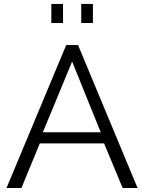

<svg xmlns="http://www.w3.org/2000/svg" viewBox="-20 -934 716 954"><path d="M308.9 -710H367.9L663.5 0H589.2L497.3 -221.5H177.8L86.6 0H12.4ZM480.5 -276.8 338.4 -628.1 192.9 -276.8ZM235.1 -819.8V-914.5H293.2V-819.8ZM383.6 -819.8V-914.5H441.7V-819.8Z"/></svg>

Font: Raleway Thin
Style: Regular
Weight: 100
Designer: Matt McInerney, Pablo Impallari, Rodrigo Fuenzalida
Foundry: Matt McInerney, Pablo Impallari, Rodrigo Fuenzalida
Version: Version 4.026